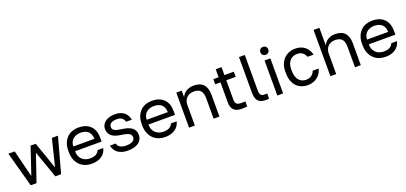

<svg xmlns="http://www.w3.org/2000/svg" viewBox="25 -1719 5773 2729"><g transform="rotate(-20 2911.5 -355.0)"><path d="M175 0H263L403 -410L547 0H635L780 -530H688L587 -120L444 -530H366L228 -120L126 -530H30Z M1100 10Q1142 10 1179.5 0Q1217 -10 1246.5 -29.5Q1276 -49 1296.5 -78Q1317 -107 1325 -145H1239Q1225 -110 1192.5 -90Q1160 -70 1100 -70Q1070 -70 1040.5 -79Q1011 -88 987 -108Q963 -128 948 -160.5Q933 -193 933 -239H1335V-295Q1335 -412 1271 -476Q1207 -540 1090 -540Q1041 -540 996.5 -524Q952 -508 918.5 -475.5Q885 -443 865 -394.5Q845 -346 845 -280V-260Q845 -191 866 -140Q887 -89 922 -55.5Q957 -22 1003 -6Q1049 10 1100 10ZM1095 -460Q1127 -460 1155.5 -452Q1184 -444 1205 -426.5Q1226 -409 1238.5 -380.5Q1251 -352 1252 -311H933Q933 -350 947 -378Q961 -406 983.5 -424.5Q1006 -443 1035 -451.5Q1064 -460 1095 -460Z M1645 10Q1701 10 1742.5 -2.5Q1784 -15 1811 -36Q1838 -57 1851.5 -85.5Q1865 -114 1865 -145Q1865 -184 1851.5 -212Q1838 -240 1812 -259.5Q1786 -279 1748 -290.5Q1710 -302 1661 -308Q1623 -313 1597.5 -319.5Q1572 -326 1556.5 -336Q1541 -346 1534.5 -359Q1528 -372 1528 -390Q1528 -405 1534 -418.5Q1540 -432 1554 -442Q1568 -452 1590 -458Q1612 -464 1645 -464Q1697 -464 1723 -442Q1749 -420 1757 -385H1845Q1839 -417 1824.5 -445Q1810 -473 1786 -494Q1762 -515 1727 -527.5Q1692 -540 1645 -540Q1594 -540 1556 -528Q1518 -516 1492 -495Q1466 -474 1453 -447Q1440 -420 1440 -390Q1440 -353 1453.5 -326Q1467 -299 1491.5 -280Q1516 -261 1551.5 -249.5Q1587 -238 1631 -232Q1675 -226 1703 -218Q1731 -210 1747.5 -199Q1764 -188 1770.5 -175Q1777 -162 1777 -145Q1777 -129 1770 -114.5Q1763 -100 1747.5 -89.5Q1732 -79 1707 -72.5Q1682 -66 1645 -66Q1613 -66 1589.5 -72.5Q1566 -79 1550.5 -89.5Q1535 -100 1525.5 -114.5Q1516 -129 1513 -145H1425Q1431 -114 1446.5 -85.5Q1462 -57 1488.5 -36Q1515 -15 1553.5 -2.5Q1592 10 1645 10Z M2210 10Q2252 10 2289.5 0Q2327 -10 2356.5 -29.5Q2386 -49 2406.5 -78Q2427 -107 2435 -145H2349Q2335 -110 2302.5 -90Q2270 -70 2210 -70Q2180 -70 2150.5 -79Q2121 -88 2097 -108Q2073 -128 2058 -160.5Q2043 -193 2043 -239H2445V-295Q2445 -412 2381 -476Q2317 -540 2200 -540Q2151 -540 2106.5 -524Q2062 -508 2028.5 -475.5Q1995 -443 1975 -394.5Q1955 -346 1955 -280V-260Q1955 -191 1976 -140Q1997 -89 2032 -55.5Q2067 -22 2113 -6Q2159 10 2210 10ZM2205 -460Q2237 -460 2265.5 -452Q2294 -444 2315 -426.5Q2336 -409 2348.5 -380.5Q2361 -352 2362 -311H2043Q2043 -350 2057 -378Q2071 -406 2093.5 -424.5Q2116 -443 2145 -451.5Q2174 -460 2205 -460Z M2570 0H2658V-310Q2658 -338 2666.5 -365Q2675 -392 2693 -413Q2711 -434 2739.5 -447Q2768 -460 2807 -460Q2880 -460 2911 -422Q2942 -384 2942 -310V0H3030V-330Q3030 -433 2981.5 -486.5Q2933 -540 2833 -540Q2797 -540 2767.5 -531Q2738 -522 2715.5 -507Q2693 -492 2677 -472Q2661 -452 2652 -430V-530H2570Z M3370 5Q3393 5 3412 3.5Q3431 2 3450 0V-78Q3435 -76 3420 -75.5Q3405 -75 3390 -75Q3363 -75 3345.5 -80Q3328 -85 3317.5 -95Q3307 -105 3302.5 -121.5Q3298 -138 3298 -160V-452H3440V-530H3298V-650H3210V-530H3130V-452H3210V-150Q3210 -111 3219 -82Q3228 -53 3247.5 -33.5Q3267 -14 3297.5 -4.5Q3328 5 3370 5Z M3735 5Q3739 5 3745 5Q3751 5 3757.5 4.5Q3764 4 3770 3Q3776 2 3780 1V-77Q3772 -76 3764 -75.5Q3756 -75 3745 -75Q3724 -75 3709 -79.5Q3694 -84 3685 -94.5Q3676 -105 3672 -122Q3668 -139 3668 -165V-700H3580V-165Q3580 -120 3588.5 -88Q3597 -56 3616 -35Q3635 -14 3664 -4.5Q3693 5 3735 5Z M3905 0H3993V-530H3905ZM3949 -600Q3975 -600 3992 -617Q4009 -634 4009 -660Q4009 -686 3992 -703Q3975 -720 3949 -720Q3923 -720 3906 -703Q3889 -686 3889 -660Q3889 -634 3906 -617Q3923 -600 3949 -600Z M4368 10Q4410 10 4446 -2Q4482 -14 4510.5 -36Q4539 -58 4559 -89.5Q4579 -121 4588 -160H4498Q4484 -118 4450.5 -94Q4417 -70 4368 -70Q4339 -70 4312 -80.5Q4285 -91 4264 -113.5Q4243 -136 4230.5 -172.5Q4218 -209 4218 -260V-280Q4218 -328 4230.5 -362Q4243 -396 4264 -417.5Q4285 -439 4312 -449.5Q4339 -460 4368 -460Q4397 -460 4417.5 -453Q4438 -446 4453.5 -434Q4469 -422 4479.5 -405.5Q4490 -389 4498 -370H4588Q4580 -406 4562.5 -437Q4545 -468 4517.5 -491Q4490 -514 4452.5 -527Q4415 -540 4368 -540Q4321 -540 4277.5 -523.5Q4234 -507 4201 -474.5Q4168 -442 4148 -393.5Q4128 -345 4128 -280V-260Q4128 -192 4146.5 -141Q4165 -90 4197 -56.5Q4229 -23 4273 -6.5Q4317 10 4368 10Z M4708 0H4796V-310Q4796 -338 4804.5 -365Q4813 -392 4831 -413Q4849 -434 4877.5 -447Q4906 -460 4945 -460Q5018 -460 5049 -422Q5080 -384 5080 -310V0H5168V-330Q5168 -433 5119.5 -486.5Q5071 -540 4971 -540Q4938 -540 4910 -531.5Q4882 -523 4860 -508.5Q4838 -494 4822 -475Q4806 -456 4796 -435V-700H4708Z M5543 10Q5585 10 5622.5 0Q5660 -10 5689.5 -29.5Q5719 -49 5739.5 -78Q5760 -107 5768 -145H5682Q5668 -110 5635.5 -90Q5603 -70 5543 -70Q5513 -70 5483.5 -79Q5454 -88 5430 -108Q5406 -128 5391 -160.5Q5376 -193 5376 -239H5778V-295Q5778 -412 5714 -476Q5650 -540 5533 -540Q5484 -540 5439.5 -524Q5395 -508 5361.5 -475.5Q5328 -443 5308 -394.5Q5288 -346 5288 -280V-260Q5288 -191 5309 -140Q5330 -89 5365 -55.5Q5400 -22 5446 -6Q5492 10 5543 10ZM5538 -460Q5570 -460 5598.5 -452Q5627 -444 5648 -426.5Q5669 -409 5681.5 -380.5Q5694 -352 5695 -311H5376Q5376 -350 5390 -378Q5404 -406 5426.5 -424.5Q5449 -443 5478 -451.5Q5507 -460 5538 -460Z"/></g></svg>

Font: Golos Text VF
Style: Regular
Weight: 400
Designer: A.Korolkova, Vitaly Kuzmin
Foundry: ParaType Ltd
Version: Version 2.005